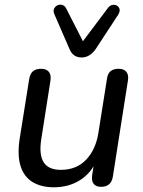

<svg xmlns="http://www.w3.org/2000/svg" viewBox="-20 -786 605 815"><path d="M208 9Q156 9 119.5 -12.5Q83 -34 68 -79Q53 -124 63 -194L104 -451Q108 -474 120.5 -484Q133 -494 154 -494Q177 -494 187.5 -481Q198 -468 194 -443L155 -194Q145 -129 165.5 -97Q186 -65 238 -65Q305 -65 346 -108.5Q387 -152 398 -224L434 -451Q437 -474 449.5 -484Q462 -494 483 -494Q506 -494 516.5 -481Q527 -468 523 -444L459 -36Q452 7 409 7Q388 7 378 -5Q368 -17 371 -41L384 -125L392 -109Q368 -52 320 -21.5Q272 9 208 9ZM327 -542Q309 -542 296 -550.5Q283 -559 275 -578L211 -725Q205 -739 209.5 -749Q214 -759 224 -763.5Q234 -768 244.5 -765Q255 -762 261 -750L332 -611L438 -752Q446 -763 457 -765Q468 -767 476.5 -762Q485 -757 487.5 -747.5Q490 -738 482 -724L387 -579Q375 -561 359.5 -551.5Q344 -542 327 -542Z"/></svg>

Font: Nunito ExtraLight Medium
Style: Italic
Weight: 500
Italic angle: -9°
Version: Version 3.602